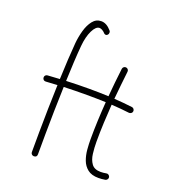

<svg xmlns="http://www.w3.org/2000/svg" viewBox="-146 -918 960 1053"><g transform="rotate(20 333.5 -391.5)"><path d="M330.1 -432.1Q387.7 -432.1 442.4 -429.7Q445.8 -471.2 450.2 -512.7Q454.6 -554.2 459.5 -595.7Q460.4 -603 466.3 -607.7Q472.2 -612.3 479 -611.3Q486.3 -610.8 491 -604.7Q495.6 -598.6 494.6 -591.8Q489.7 -550.8 485.6 -509.8Q481.4 -468.8 477.5 -427.7Q533.2 -424.3 583.5 -418Q590.3 -417.5 595 -411.4Q599.6 -405.3 598.6 -398.4Q598.1 -391.1 592 -386.7Q585.9 -382.3 579.1 -382.8Q554.2 -385.7 528.1 -388.2Q502 -390.6 474.6 -392.1Q470.7 -337.9 468.3 -283.2Q465.8 -228.5 465.8 -173.3Q465.8 -138.2 470 -104Q474.1 -69.8 490.5 -47.4Q506.8 -24.9 543.5 -24.9Q559.6 -24.9 576.7 -28.3Q583.5 -29.8 589.6 -25.4Q595.7 -21 597.2 -14.2Q598.6 -6.8 594.2 -0.7Q589.8 5.4 583 6.8Q562.5 10.3 543.5 10.3Q502.9 10.3 480 -8.1Q457 -26.4 446.5 -54.7Q436 -83 433.3 -114.7Q430.7 -146.5 430.7 -173.3Q430.7 -229 433.1 -284.2Q435.5 -339.4 439.5 -394Q412.6 -395 385 -395.5Q357.4 -396 330.1 -396Q262.2 -396 194.3 -393.6Q191.9 -323.2 190.4 -252Q189 -180.7 188.5 -115.5Q188 -50.3 188 2Q188 19.5 169.9 19.5Q162.6 19.5 157.5 14.4Q152.3 9.3 152.3 2Q152.3 -49.8 152.8 -114.7Q153.3 -179.7 154.8 -250.7Q156.2 -321.8 158.7 -391.6Q124.5 -390.1 91.3 -387.7Q84 -387.2 78.6 -391.8Q73.2 -396.5 72.8 -404.3Q72.3 -411.6 76.9 -417Q81.5 -422.4 89.4 -422.9Q125.5 -425.3 159.7 -427.2Q162.1 -487.3 165 -542Q168 -596.7 171.9 -641.1Q175.3 -678.7 185.8 -716.1Q196.3 -753.4 215.8 -778.3Q235.4 -803.2 265.6 -803.2Q296.4 -803.2 324.2 -771Q329.1 -766.1 328.6 -758.5Q328.1 -751 324.2 -746.6Q314.9 -737.3 304.7 -743.7Q293.9 -755.4 284.7 -760.3Q275.4 -765.1 268.6 -765.1Q247.6 -765.1 229.7 -728.8Q211.9 -692.4 207 -637.2Q203.1 -594.2 200.2 -540.8Q197.3 -487.3 195.3 -429.2Q228.5 -430.7 262.5 -431.4Q296.4 -432.1 330.1 -432.1Z"/></g></svg>

Font: Mikhak ExtraLight
Style: Regular
Weight: 200
Designer: Amin Abedi
Version: Version 3.3